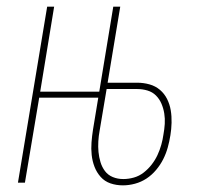

<svg xmlns="http://www.w3.org/2000/svg" viewBox="-20 -550 640 578"><path d="M34 0 122 -530H143L101 -274H289L286 -256H98L55 0ZM350 8Q330 8 312.5 2Q295 -4 283 -17.5Q271 -31 264.5 -48Q258 -65 256 -83.5Q254 -102 255.5 -121.5Q257 -141 260 -160L321 -530H342L304 -301H393Q412 -301 430 -296Q448 -291 461.5 -279.5Q475 -268 483 -252Q491 -236 494 -218Q497 -200 496.5 -180.5Q496 -161 493 -143Q490 -124 485 -106Q480 -88 471.5 -71Q463 -54 450 -38.5Q437 -23 421 -12.5Q405 -2 386.5 3Q368 8 350 8ZM351 -11Q367 -11 383 -15.5Q399 -20 412.5 -30.5Q426 -41 436.5 -54.5Q447 -68 454 -83Q461 -98 465.5 -114Q470 -130 472 -145Q475 -161 476 -177Q477 -193 474.5 -208.5Q472 -224 466 -238Q460 -252 449.5 -262.5Q439 -273 424 -277.5Q409 -282 393 -282H301L280 -157Q277 -141 276 -124.5Q275 -108 276.5 -92.5Q278 -77 282.5 -62Q287 -47 296 -35Q305 -23 319.5 -17Q334 -11 351 -11Z"/></svg>

Font: Iosevka Curly Thin Extended
Style: Italic
Weight: 100
Width: 7
Italic angle: -9°
Monospace: yes
Designer: Belleve Invis
Foundry: Belleve Invis
Version: Version 11.1.0; ttfautohint (v1.8.3)